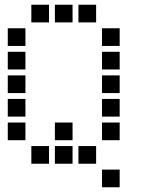

<svg xmlns="http://www.w3.org/2000/svg" viewBox="-20 -708 640 815"><path d="M114 -688Q113 -688 113 -688Q113 -688 113 -687V-614Q113 -613 113 -613Q113 -613 114 -613H187Q188 -613 188 -613Q188 -613 188 -614V-687Q188 -688 188 -688Q188 -688 187 -688ZM214 -688Q213 -688 213 -688Q213 -688 213 -687V-614Q213 -613 213 -613Q213 -613 214 -613H287Q288 -613 288 -613Q288 -613 288 -614V-687Q288 -688 288 -688Q288 -688 287 -688ZM314 -688Q313 -688 313 -688Q313 -688 313 -687V-614Q313 -613 313 -613Q313 -613 314 -613H387Q388 -613 388 -613Q388 -613 388 -614V-687Q388 -688 388 -688Q388 -688 387 -688ZM14 -588Q13 -588 13 -588Q13 -588 13 -587V-514Q13 -513 13 -513Q13 -513 14 -513H87Q88 -513 88 -513Q88 -513 88 -514V-587Q88 -588 88 -588Q88 -588 87 -588ZM414 -588Q413 -588 413 -588Q413 -588 413 -587V-514Q413 -513 413 -513Q413 -513 414 -513H487Q488 -513 488 -513Q488 -513 488 -514V-587Q488 -588 488 -588Q488 -588 487 -588ZM14 -488Q13 -488 13 -488Q13 -488 13 -487V-414Q13 -413 13 -413Q13 -413 14 -413H87Q88 -413 88 -413Q88 -413 88 -414V-487Q88 -488 88 -488Q88 -488 87 -488ZM414 -488Q413 -488 413 -488Q413 -488 413 -487V-414Q413 -413 413 -413Q413 -413 414 -413H487Q488 -413 488 -413Q488 -413 488 -414V-487Q488 -488 488 -488Q488 -488 487 -488ZM14 -388Q13 -388 13 -388Q13 -388 13 -387V-314Q13 -313 13 -313Q13 -313 14 -313H87Q88 -313 88 -313Q88 -313 88 -314V-387Q88 -388 88 -388Q88 -388 87 -388ZM414 -388Q413 -388 413 -388Q413 -388 413 -387V-314Q413 -313 413 -313Q413 -313 414 -313H487Q488 -313 488 -313Q488 -313 488 -314V-387Q488 -388 488 -388Q488 -388 487 -388ZM14 -288Q13 -288 13 -288Q13 -288 13 -287V-214Q13 -213 13 -213Q13 -213 14 -213H87Q88 -213 88 -213Q88 -213 88 -214V-287Q88 -288 88 -288Q88 -288 87 -288ZM414 -288Q413 -288 413 -288Q413 -288 413 -287V-214Q413 -213 413 -213Q413 -213 414 -213H487Q488 -213 488 -213Q488 -213 488 -214V-287Q488 -288 488 -288Q488 -288 487 -288ZM14 -188Q13 -188 13 -188Q13 -188 13 -187V-114Q13 -113 13 -113Q13 -113 14 -113H87Q88 -113 88 -113Q88 -113 88 -114V-187Q88 -188 88 -188Q88 -188 87 -188ZM214 -188Q213 -188 213 -188Q213 -188 213 -187V-114Q213 -113 213 -113Q213 -113 214 -113H287Q288 -113 288 -113Q288 -113 288 -114V-187Q288 -188 288 -188Q288 -188 287 -188ZM414 -188Q413 -188 413 -188Q413 -188 413 -187V-114Q413 -113 413 -113Q413 -113 414 -113H487Q488 -113 488 -113Q488 -113 488 -114V-187Q488 -188 488 -188Q488 -188 487 -188ZM114 -88Q113 -88 113 -88Q113 -88 113 -87V-14Q113 -13 113 -13Q113 -13 114 -13H187Q188 -13 188 -13Q188 -13 188 -14V-87Q188 -88 188 -88Q188 -88 187 -88ZM214 -88Q213 -88 213 -88Q213 -88 213 -87V-14Q213 -13 213 -13Q213 -13 214 -13H287Q288 -13 288 -13Q288 -13 288 -14V-87Q288 -88 288 -88Q288 -88 287 -88ZM314 -88Q313 -88 313 -88Q313 -88 313 -87V-14Q313 -13 313 -13Q313 -13 314 -13H387Q388 -13 388 -13Q388 -13 388 -14V-87Q388 -88 388 -88Q388 -88 387 -88ZM414 12Q413 12 413 12Q413 12 413 13V86Q413 87 413 87Q413 87 414 87H487Q488 87 488 87Q488 87 488 86V13Q488 12 488 12Q488 12 487 12Z"/></svg>

Font: Doto
Style: Bold
Weight: 700
Monospace: yes
Version: Version 1.000